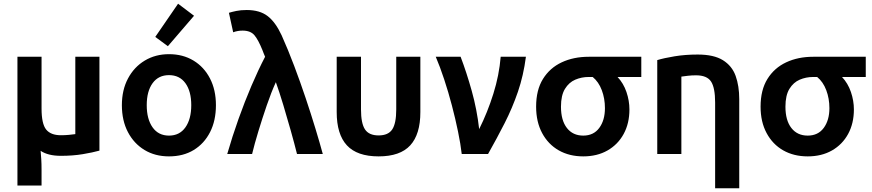

<svg xmlns="http://www.w3.org/2000/svg" viewBox="-20 -830 4699 1035"><path d="M74 170V-524H204V-245Q204 -162 229 -131.5Q254 -101 308 -101Q330 -101 351.5 -103Q373 -105 386 -107V-524H516V-18Q480 -8 426.5 1Q373 10 308 10Q239 10 199 -17Q201 6 202.5 29Q204 52 204 87V170Z M891 13Q816 13 759 -21.5Q702 -56 669.5 -118Q637 -180 637 -263Q637 -345 670 -407Q703 -469 760.5 -503.5Q818 -538 891 -538Q966 -538 1023 -503.5Q1080 -469 1112 -407Q1144 -345 1144 -263Q1144 -180 1112.5 -118Q1081 -56 1024.5 -21.5Q968 13 891 13ZM891 -99Q948 -99 979.5 -143.5Q1011 -188 1011 -263Q1011 -338 979.5 -381.5Q948 -425 891 -425Q834 -425 802.5 -381.5Q771 -338 771 -263Q771 -188 802.5 -143.5Q834 -99 891 -99ZM885 -581 817 -631 940 -810 1026 -745Z M1205 0Q1232 -94 1265.5 -188Q1299 -282 1335.5 -367.5Q1372 -453 1409 -524Q1405 -533 1401.5 -542Q1398 -551 1395 -559Q1373 -614 1352 -639.5Q1331 -665 1288 -665Q1261 -665 1237 -656L1214 -761Q1230 -766 1254 -771Q1278 -776 1310 -776Q1380 -776 1422.5 -743.5Q1465 -711 1498 -640Q1533 -562 1566 -474.5Q1599 -387 1628 -300.5Q1657 -214 1680.5 -136.5Q1704 -59 1720 0H1581Q1567 -56 1547.5 -125.5Q1528 -195 1507 -264.5Q1486 -334 1467 -387Q1442 -332 1418 -262Q1394 -192 1373 -123Q1352 -54 1339 0Z M2021 13Q1905 13 1850 -46.5Q1795 -106 1795 -226V-524H1926V-240Q1926 -165 1947.5 -132.5Q1969 -100 2021 -100Q2073 -100 2094.5 -132.5Q2116 -165 2116 -240V-524H2246V-226Q2246 -106 2191.5 -46.5Q2137 13 2021 13Z M2469 0Q2463 -53 2449 -121Q2435 -189 2416 -261.5Q2397 -334 2374.5 -402Q2352 -470 2329 -524H2463Q2495 -440 2523 -340Q2551 -240 2563 -134Q2608 -224 2639.5 -324.5Q2671 -425 2679 -524H2815Q2802 -423 2772 -335.5Q2742 -248 2700.5 -166.5Q2659 -85 2611 0Z M3124 13Q3049 13 2992 -19.5Q2935 -52 2902.5 -112.5Q2870 -173 2870 -255Q2870 -345 2907 -404.5Q2944 -464 3008 -494Q3072 -524 3154 -524H3437V-415H3309Q3341 -381 3357 -334Q3373 -287 3373 -240Q3373 -165 3342 -108Q3311 -51 3255 -19Q3199 13 3124 13ZM3124 -99Q3180 -99 3210.5 -140.5Q3241 -182 3241 -247Q3241 -299 3224 -344Q3207 -389 3175 -415H3153Q3115 -415 3081 -400.5Q3047 -386 3025.5 -351Q3004 -316 3004 -255Q3004 -181 3036 -140Q3068 -99 3124 -99Z M3835 185V-277Q3835 -357 3813 -390.5Q3791 -424 3732 -424Q3709 -424 3687.5 -421.5Q3666 -419 3653 -417V0H3523V-506Q3559 -517 3616.5 -526.5Q3674 -536 3741 -536Q3828 -536 3877 -505.5Q3926 -475 3945.5 -421Q3965 -367 3965 -295V185Z M4334 13Q4259 13 4202 -19.5Q4145 -52 4112.5 -112.5Q4080 -173 4080 -255Q4080 -345 4117 -404.5Q4154 -464 4218 -494Q4282 -524 4364 -524H4647V-415H4519Q4551 -381 4567 -334Q4583 -287 4583 -240Q4583 -165 4552 -108Q4521 -51 4465 -19Q4409 13 4334 13ZM4334 -99Q4390 -99 4420.5 -140.5Q4451 -182 4451 -247Q4451 -299 4434 -344Q4417 -389 4385 -415H4363Q4325 -415 4291 -400.5Q4257 -386 4235.5 -351Q4214 -316 4214 -255Q4214 -181 4246 -140Q4278 -99 4334 -99Z"/></svg>

Font: Ubuntu Sans
Style: Bold
Weight: 700
Designer: Dalton Maag Ltd
Foundry: Dalton Maag Ltd
Version: Version 1.006; ttfautohint (v1.8.4.7-5d5b)